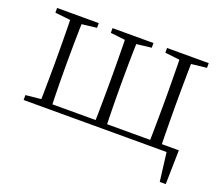

<svg xmlns="http://www.w3.org/2000/svg" viewBox="-111 -673 1156 996"><g transform="rotate(20 466.5 -175.0)"><path d="M130 0Q131 -24 131.5 -64.5Q132 -105 132.5 -148.5Q133 -192 133 -226V-283Q133 -316 132.5 -359.5Q132 -403 131.5 -443.5Q131 -484 130 -508H195Q194 -484 193 -443.5Q192 -403 191.5 -359.5Q191 -316 191 -283V-226Q191 -192 191.5 -148.5Q192 -105 193 -64.5Q194 -24 195 0ZM432 0Q433 -24 433.5 -64.5Q434 -105 434.5 -148.5Q435 -192 435 -226V-283Q435 -316 434.5 -359.5Q434 -403 433.5 -443.5Q433 -484 432 -508H497Q496 -484 495 -443.5Q494 -403 493.5 -359.5Q493 -316 493 -283V-226Q493 -192 493.5 -148.5Q494 -105 495 -64.5Q496 -24 497 0ZM733 0Q734 -24 734.5 -64.5Q735 -105 735.5 -148.5Q736 -192 736 -226V-283Q736 -316 735.5 -359.5Q735 -403 734.5 -443.5Q734 -484 733 -508H799Q798 -484 797.5 -443.5Q797 -403 796.5 -359.5Q796 -316 796 -283V-226Q796 -192 796.5 -148.5Q797 -105 797.5 -64.5Q798 -24 799 0ZM855 158 832 -26 863 0H163V-30H892L888 158ZM46 -482V-508H276V-482L175 -470H155ZM352 -482V-508H578V-482L475 -470H456ZM653 -482V-508H883V-482L776 -470H756ZM46 0V-27L155 -38H163V0Z"/></g></svg>

Font: Noto Serif TC
Style: Regular
Weight: 200
Designer: Ryoko NISHIZUKA 西塚涼子 (kana & ideographs); Frank Grießhammer (Latin, Greek & Cyrillic); Wenlong ZHANG 张文龙 (bopomofo); San
Foundry: Adobe
Version: Version 2.001;hotconv 1.1.0;makeotfexe 2.6.0